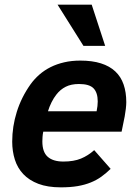

<svg xmlns="http://www.w3.org/2000/svg" viewBox="-20 -786 587 821"><path d="M165 -223.1Q162.6 -211.9 161.9 -200.9Q161.1 -189.9 161.1 -181.2Q161.1 -135.7 184.1 -115.5Q207 -95.2 251 -95.2Q295.4 -95.2 326.2 -107.9Q356.9 -120.6 382.8 -144L453.1 -64Q434.1 -45.4 413.8 -30.8Q393.6 -16.1 368.4 -5.9Q343.3 4.4 312 9.8Q280.8 15.1 240.2 15.1Q183.6 15.1 144 0Q104.5 -15.1 79.6 -41.5Q54.7 -67.9 43.5 -103.5Q32.2 -139.2 32.2 -180.2Q32.2 -245.1 51.8 -307.6Q71.3 -370.1 110.8 -425.8Q127 -448.2 148.2 -466.8Q169.4 -485.4 196 -498.8Q222.7 -512.2 254.4 -519.5Q286.1 -526.9 323.2 -526.9Q374.5 -526.9 411.6 -515.1Q448.7 -503.4 472.9 -480.7Q497.1 -458 508.5 -424.8Q520 -391.6 520 -349.1Q520 -338.4 518.1 -321Q516.1 -303.7 513.2 -288.1L500 -223.1ZM393.1 -310.1Q395.5 -322.3 396.7 -332.3Q397.9 -342.3 397.9 -352.1Q397.9 -389.6 380.1 -408.2Q362.3 -426.8 317.9 -426.8Q284.2 -426.8 261 -415Q237.8 -403.3 221.2 -381.8Q210 -367.7 200.4 -348.6Q190.9 -329.6 185.1 -310.1ZM336.9 -589.8 226.1 -766.1H372.1L429.7 -589.8Z"/></svg>

Font: Lorenzo Sans
Style: Bold Italic
Weight: 700
Italic angle: -12°
Foundry: Intel Corporation
Version: Version 1.00; ttfautohint (v1.5)